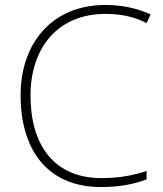

<svg xmlns="http://www.w3.org/2000/svg" viewBox="-20 -744 658 774"><path d="M405 -688C461 -688 517 -679 571 -651L587 -686C532 -711 471 -724 405 -724C189 -724 63 -569 63 -360C63 -138 173 10 387 10C466 10 525 -3 571 -21V-55C521 -38 463 -26 389 -26C199 -26 103 -158 103 -359C103 -551 213 -688 405 -688Z"/></svg>

Font: Noto Sans Lao ExtraLight
Style: Regular
Weight: 200
Designer: Monotype Design Team
Foundry: Monotype Imaging Inc.
Version: Version 2.003